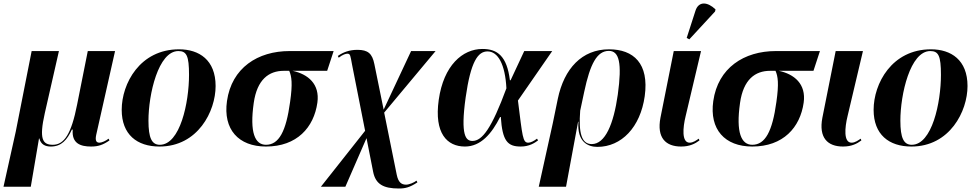

<svg xmlns="http://www.w3.org/2000/svg" viewBox="-54 -828 5581 1098"><path d="M-34 240H122L169 -36H171C180 -2 204 10 237 10C297 10 330 -28 357 -87H362C355 -7 407 10 467 10C509 10 536 0 572 -25L567 -35C551 -22 527 -12 515 -12C498 -12 489 -22 496 -56L604 -536H448L387 -230C354 -62 313 0 248 0C189 0 169 -33 202 -180L283 -536H127L36 -75Z M858 10C1078 10 1179 -192 1179 -336C1179 -485 1085 -546 970 -546C746 -546 642 -350 642 -200C642 -59 729 10 858 10ZM860 0C814 0 795 -39 795 -138C795 -288 851 -536 966 -536C1013 -536 1027 -509 1027 -400C1027 -241 976 0 860 0Z M1467 10C1644 10 1741 -99 1761 -241C1776 -348 1707 -404 1619 -423H1817L1854 -536H1602C1420 -536 1271 -440 1244 -250C1221 -88 1310 10 1467 10ZM1467 0C1404 0 1373 -70 1397 -239C1416 -374 1484 -423 1569 -423H1600C1614 -391 1620 -350 1605 -245C1582 -76 1541 0 1467 0Z M2227 250C2263 250 2289 244 2333 215L2328 205C2314 216 2286 228 2268 228C2242 228 2224 215 2215 172L2143 -184L2437 -536H2297L2140 -201L2087 -461C2075 -522 2050 -543 1990 -543C1943 -543 1908 -529 1878 -508L1883 -498C1906 -516 1923 -521 1933 -521C1950 -521 1950 -508 1959 -460L2034 -80L1781 240H1921L2042 -38L2080 155C2094 225 2138 250 2227 250Z M2605 10C2695 10 2758 -63 2806 -159H2810C2819 -21 2849 10 2924 10C2972 10 3003 -10 3023 -25L3017 -35C3000 -22 2981 -12 2967 -12C2935 -12 2934 -47 2908 -253L3104 -536H2944L2866 -369H2862C2845 -507 2791 -548 2705 -548C2591 -548 2483 -454 2455 -257C2428 -65 2503 10 2605 10ZM2648 -22C2611 -22 2578 -50 2609 -271C2638 -476 2679 -534 2734 -534C2794 -534 2835 -460 2842 -323C2758 -95 2704 -22 2648 -22Z M3027 240H3183L3252 -132H3254C3245 -15 3310 12 3362 12C3500 12 3608 -100 3633 -278C3659 -465 3569 -546 3429 -546C3274 -546 3172 -436 3136 -263L3107 -122ZM3330 -4C3272 -4 3254 -67 3264 -195L3287 -303C3321 -463 3360 -537 3428 -537C3487 -537 3504 -468 3479 -287C3455 -118 3407 -4 3330 -4Z M3888 -603 4035 -762 4038 -774C3993 -818 3941 -823 3923 -766L3873 -611ZM3841 10C3890 10 3921 -6 3946 -25L3942 -35C3930 -27 3911 -12 3890 -12C3843 -12 3851 -99 3867 -164L3955 -536H3799L3723 -155C3701 -40 3753 10 3841 10Z M4248 10C4425 10 4522 -99 4542 -241C4557 -348 4488 -404 4400 -423H4598L4635 -536H4383C4201 -536 4052 -440 4025 -250C4002 -88 4091 10 4248 10ZM4248 0C4185 0 4154 -70 4178 -239C4197 -374 4265 -423 4350 -423H4381C4395 -391 4401 -350 4386 -245C4363 -76 4322 0 4248 0Z M4767 10C4816 10 4847 -6 4872 -25L4868 -35C4856 -27 4837 -12 4816 -12C4769 -12 4777 -99 4793 -164L4881 -536H4725L4649 -155C4627 -40 4679 10 4767 10Z M5158 10C5378 10 5479 -192 5479 -336C5479 -485 5385 -546 5270 -546C5046 -546 4942 -350 4942 -200C4942 -59 5029 10 5158 10ZM5160 0C5114 0 5095 -39 5095 -138C5095 -288 5151 -536 5266 -536C5313 -536 5327 -509 5327 -400C5327 -241 5276 0 5160 0Z"/></svg>

Font: Noto Serif Display
Style: Bold Italic
Weight: 700
Italic angle: -12°
Designer: Monotype Design Team
Foundry: Monotype Imaging Inc.
Version: Version 2.009